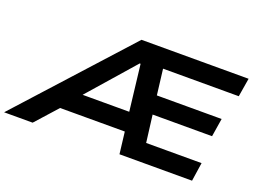

<svg xmlns="http://www.w3.org/2000/svg" viewBox="-171 -940 1562 1176"><g transform="rotate(20 609.5 -352.5)"><path d="M-66 0 573 -705H1271L1251 -584H702L752 -629L783 -375L725 -417H1200L1181 -298H732L788 -342L822 -72L764 -121H1177L1159 0H686L662 -200L700 -142H214L295 -195L120 0ZM612 -565 323 -235 297 -265H691L657 -232L618 -565Z"/></g></svg>

Font: Nunito Sans 7pt Expanded
Style: Bold Italic
Weight: 700
Width: 7
Italic angle: -9°
Designer: Vernon Adams
Foundry: Vernon Adams
Version: Version 3.101;gftools[0.9.27]